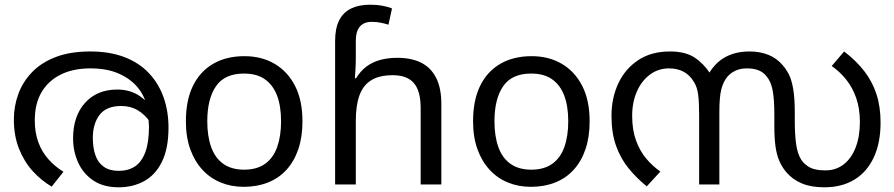

<svg xmlns="http://www.w3.org/2000/svg" viewBox="-20 -785 3806 817"><path d="M364 -566Q447 -566 509.5 -542Q572 -518 613.5 -474Q655 -430 676 -371Q697 -312 697 -242Q697 -153 669 -96.5Q641 -40 593 -14Q545 12 485 12Q420 12 377 -17Q334 -46 312.5 -93.5Q291 -141 291 -196Q291 -291 342 -347.5Q393 -404 479 -404Q535 -404 576.5 -375Q618 -346 642 -301Q666 -256 668 -206L643 -209Q636 -240 616.5 -268.5Q597 -297 566.5 -315.5Q536 -334 496 -334Q433 -334 404 -296.5Q375 -259 375 -198Q375 -156 386 -124.5Q397 -93 421.5 -75.5Q446 -58 485 -58Q526 -58 554.5 -77Q583 -96 598.5 -138Q614 -180 614 -248Q614 -250 612.5 -270Q611 -290 607 -310Q606 -315 606 -323Q606 -331 604 -335Q595 -378 565 -414Q535 -450 485 -472Q435 -494 364 -494Q292 -494 239 -468Q186 -442 157 -393Q128 -344 128 -273Q128 -221 143 -180Q158 -139 185.5 -108Q213 -77 250 -54L200 9Q157 -16 120.5 -55.5Q84 -95 61.5 -150.5Q39 -206 39 -277Q39 -333 58 -385Q77 -437 116.5 -478Q156 -519 217.5 -542.5Q279 -566 364 -566Z M1267 -269Q1267 -202 1249.5 -150.5Q1232 -99 1199.5 -63Q1167 -27 1120.5 -8.5Q1074 10 1017 10Q964 10 919 -8.5Q874 -27 841 -63Q808 -99 789.5 -150.5Q771 -202 771 -269Q771 -358 801 -419.5Q831 -481 887 -513.5Q943 -546 1020 -546Q1093 -546 1148.5 -513.5Q1204 -481 1235.5 -419.5Q1267 -358 1267 -269ZM862 -269Q862 -206 878.5 -159.5Q895 -113 930 -88Q965 -63 1019 -63Q1073 -63 1108 -88Q1143 -113 1159.5 -159.5Q1176 -206 1176 -269Q1176 -333 1159 -378Q1142 -423 1107.5 -447.5Q1073 -472 1018 -472Q936 -472 899 -418Q862 -364 862 -269Z M1406 -611Q1406 -665 1423.5 -699Q1441 -733 1474.5 -749Q1508 -765 1554 -765Q1583 -765 1607.5 -760.5Q1632 -756 1648 -749L1633 -680Q1617 -685 1599.5 -688.5Q1582 -692 1562 -692Q1528 -692 1511 -671.5Q1494 -651 1494 -613V-535Q1494 -513 1492.5 -488Q1491 -463 1490 -452H1495Q1514 -483 1539.5 -502Q1565 -521 1598 -530Q1631 -539 1671 -539Q1731 -539 1772.5 -518Q1814 -497 1836 -453.5Q1858 -410 1858 -343V0H1770V-326Q1770 -398 1741 -431.5Q1712 -465 1652 -465Q1594 -465 1559.5 -443.5Q1525 -422 1509.5 -379Q1494 -336 1494 -271V0H1406Z M2489 -269Q2489 -202 2471.5 -150.5Q2454 -99 2421.5 -63Q2389 -27 2342.5 -8.5Q2296 10 2239 10Q2186 10 2141 -8.5Q2096 -27 2063 -63Q2030 -99 2011.5 -150.5Q1993 -202 1993 -269Q1993 -358 2023 -419.5Q2053 -481 2109 -513.5Q2165 -546 2242 -546Q2315 -546 2370.5 -513.5Q2426 -481 2457.5 -419.5Q2489 -358 2489 -269ZM2084 -269Q2084 -206 2100.5 -159.5Q2117 -113 2152 -88Q2187 -63 2241 -63Q2295 -63 2330 -88Q2365 -113 2381.5 -159.5Q2398 -206 2398 -269Q2398 -333 2381 -378Q2364 -423 2329.5 -447.5Q2295 -472 2240 -472Q2158 -472 2121 -418Q2084 -364 2084 -269Z M3170 -566Q3214 -566 3250 -551.5Q3286 -537 3311 -507Q3325 -491 3336.5 -469Q3348 -447 3355 -408Q3362 -369 3362 -303V-269Q3362 -214 3367.5 -173Q3373 -132 3389 -106Q3403 -85 3426 -72.5Q3449 -60 3492 -60Q3537 -60 3570 -85.5Q3603 -111 3621 -157.5Q3639 -204 3639 -266Q3639 -323 3623.5 -367.5Q3608 -412 3581 -446Q3554 -480 3519 -504L3572 -566Q3623 -527 3657.5 -482.5Q3692 -438 3709.5 -384.5Q3727 -331 3727 -263Q3727 -177 3698 -115Q3669 -53 3615.5 -20.5Q3562 12 3488 12Q3431 12 3392 -4.5Q3353 -21 3327 -51Q3308 -73 3296.5 -99.5Q3285 -126 3280 -161.5Q3275 -197 3275 -246V-295Q3275 -365 3267.5 -402Q3260 -439 3242 -460Q3229 -477 3208.5 -485.5Q3188 -494 3158 -494Q3130 -494 3109 -484Q3088 -474 3074 -457Q3057 -436 3049 -403.5Q3041 -371 3041 -309V0H2955V-292Q2955 -348 2951 -381Q2947 -414 2933 -436Q2916 -465 2889.5 -479.5Q2863 -494 2827 -494Q2781 -494 2745.5 -467.5Q2710 -441 2690 -395.5Q2670 -350 2670 -292Q2670 -232 2686.5 -187Q2703 -142 2730 -110Q2757 -78 2790 -55L2732 8Q2689 -27 2655 -68.5Q2621 -110 2601.5 -164.5Q2582 -219 2582 -292Q2582 -368 2611 -430Q2640 -492 2695.5 -529Q2751 -566 2831 -566Q2896 -566 2935 -540.5Q2974 -515 3002 -472L2997 -473Q3025 -520 3068 -543Q3111 -566 3170 -566Z"/></svg>

Font: lmalayalam25
Style: Book
Weight: 400
Designer: Jelle Bosma - Monotype Design Team
Foundry: Monotype Imaging Inc.
Version: Version 2.003